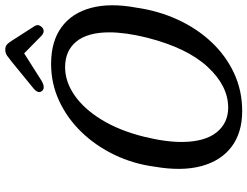

<svg xmlns="http://www.w3.org/2000/svg" viewBox="-125 -799 937 727"><g transform="rotate(-90 343.5 -435.5)"><path d="M465 -710.5Q550.5 -710.5 604.2 -671Q658 -631.5 677.2 -559Q696.5 -486.5 678 -387.5Q666 -303.5 632.5 -230.8Q599 -158 547.5 -103.2Q496 -48.5 430 -17.8Q364 13 286.5 13Q205 13 151.8 -26.8Q98.5 -66.5 78.2 -141Q58 -215.5 76 -319Q86.5 -399 120.5 -470Q154.5 -541 206.5 -595Q258.5 -649 324.5 -679.8Q390.5 -710.5 465 -710.5ZM299.5 -40Q381.5 -40 453.5 -117.5Q525.5 -195 564 -346Q574.5 -388 579.5 -424Q584.5 -460 584.5 -490Q584.5 -572 549.8 -614.8Q515 -657.5 452.5 -657.5Q398 -657.5 346.5 -622Q295 -586.5 254 -519.8Q213 -453 189.5 -359.5Q168.5 -274.5 169.5 -210.5Q171 -127 206.2 -83.5Q241.5 -40 299.5 -40ZM601.5 -743Q587 -732.5 571 -747.5L505 -812.5L402.5 -747.5Q375 -731 363 -744.5Q350.5 -758.5 371.5 -776.5L472.5 -859Q486 -870 496 -877Q506 -884 518.5 -884Q532 -884 539 -877.2Q546 -870.5 553 -859L608.5 -772.5Q614 -763.5 610.8 -755.5Q607.5 -747.5 601.5 -743Z"/></g></svg>

Font: Fraunces 144pt SuperSoft
Style: Italic
Weight: 400
Italic angle: -16°
Version: Version 1.000;[b76b70a41]